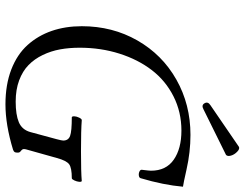

<svg xmlns="http://www.w3.org/2000/svg" viewBox="-118 -780 910 715"><g transform="rotate(90 337.5 -422.0)"><path d="M386.2 -724.1Q371.1 -715.8 364 -728.3Q356.9 -740.7 371.1 -750L525.9 -856Q533.7 -860.4 544.7 -849.6Q555.7 -838.9 559.1 -826.2Q562.5 -813.5 556.2 -808.1ZM368.2 13.2Q294.9 13.2 238.5 -8.5Q182.1 -30.3 147.2 -69.1Q112.3 -107.9 94.7 -158.9Q77.1 -210 77.1 -271Q77.1 -385.3 130.1 -478Q183.1 -570.8 275.9 -623.3Q368.7 -675.8 481.9 -675.8Q545.9 -675.8 610.8 -661.1Q662.6 -649.4 674.8 -647.9Q668.5 -575.7 643.1 -490.2Q641.6 -484.9 633.5 -483.6Q625.5 -482.4 618.2 -485.8Q610.8 -489.3 611.8 -495.1Q615.2 -522.5 615.2 -528.8Q615.2 -585 574.2 -613.5Q533.2 -642.1 465.8 -642.1Q396.5 -642.1 338.1 -612.5Q279.8 -583 240.5 -531.7Q201.2 -480.5 179.2 -411.1Q157.2 -341.8 157.2 -263.2Q157.2 -224.6 163.3 -190.7Q169.4 -156.7 184.3 -125.7Q199.2 -94.7 221.7 -72.8Q244.1 -50.8 278.8 -37.8Q313.5 -24.9 357.9 -24.9Q406.7 -24.9 434.6 -36.6Q462.4 -48.3 471.2 -79.1L498 -178.2Q502.9 -196.8 502.9 -202.1Q502.9 -221.2 485.6 -227.5Q468.3 -233.9 416 -233.9Q412.1 -235.4 412.6 -243.7Q413.1 -252 417.7 -261.5Q422.4 -271 426.8 -271Q463.9 -268.1 543 -268.1Q621.1 -268.1 653.8 -271Q657.2 -269.5 656.5 -261.2Q655.8 -252.9 651.4 -243.4Q647 -233.9 643.1 -233.9Q604.5 -233.9 591.1 -223.9Q577.6 -213.9 567.9 -178.2L536.1 -64.9Q533.2 -54.2 536.1 -50Q539.1 -45.9 543.5 -42.7Q547.9 -39.6 547.9 -32.2Q547.9 -23.9 545.7 -20.8Q543.5 -17.6 537.1 -15.1Q444.3 13.2 368.2 13.2Z"/></g></svg>

Font: Junicode SmCond
Style: Italic
Weight: 400
Width: 4
Italic angle: -11°
Designer: Peter S. Baker
Version: Version 2.206